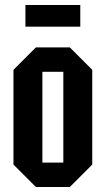

<svg xmlns="http://www.w3.org/2000/svg" viewBox="-20 -750 424 770"><path d="M34 -90V-470L124 -560H260L350 -470V-90L260 0H124ZM150 -98H234V-462H150ZM82 -643V-730H302V-643Z"/></svg>

Font: Tektur Condensed Medium
Style: Regular
Weight: 500
Width: 3
Designer: Adam Jagosz
Foundry: Adam Jagosz
Version: Version 1.005;gftools[0.9.30]